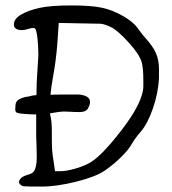

<svg xmlns="http://www.w3.org/2000/svg" viewBox="-20 -688 635 707"><path d="M61.5 -577.1Q31.2 -577.1 31.2 -598.1Q31.2 -619.1 58.6 -634.8Q85.9 -650.4 126.5 -659.2Q167 -668 242.2 -668Q317.4 -668 356.9 -659.2Q396.5 -650.4 434.1 -628.4Q471.7 -606.4 486.8 -584.5Q502 -562.5 527.3 -534.2Q550.8 -505.9 558.6 -480.5Q565.4 -458 565.4 -434.6Q565.4 -431.6 565.4 -428.7V-399.4Q562.5 -344.7 543 -288.6Q523.4 -232.4 499.5 -204.6Q475.6 -176.8 464.8 -157.2Q454.1 -137.7 426.8 -110.4Q399.4 -83 366.2 -60.1Q333 -37.1 260.7 -19Q188.5 -1 133.8 -1Q79.1 -1 68.8 -2Q58.6 -2.9 52.7 -10.7Q49.8 -14.6 49.8 -18.6Q50.8 -23.4 54.7 -29.3Q62.5 -39.1 84 -44.9Q105.5 -50.8 109.4 -66.4Q115.2 -82 115.2 -104.5Q115.2 -104.5 115.2 -115.2Q115.2 -138.7 113.3 -183.6Q113.3 -183.6 113.3 -218.8V-266.6Q93.8 -266.6 69.3 -268.6Q43.9 -270.5 40 -274.4Q36.1 -278.3 36.1 -285.2Q36.1 -292 37.1 -301.8Q38.1 -311.5 43.9 -317.4Q49.8 -323.2 60.5 -327.1Q71.3 -331.1 86.9 -333Q98.6 -336.9 114.3 -337.9Q115.2 -360.4 115.2 -384.8L121.1 -481.4Q121.1 -481.4 121.1 -492.2Q121.1 -514.6 118.2 -544.9Q114.3 -582 107.4 -584Q105.5 -585 101.6 -585Q95.7 -585 85.9 -582Q70.3 -577.1 61.5 -577.1ZM350.6 -600.6 196.3 -603.5 191.4 -531.2Q186.5 -464.8 174.8 -402.3Q168 -365.2 166 -338.9Q177.7 -339.8 197.3 -339.8H271.5Q311.5 -335.9 311.5 -312.5Q311.5 -302.7 304.2 -289.1Q296.9 -275.4 273.9 -275.4Q251 -275.4 241.2 -276.4Q231.4 -277.3 216.3 -277.3Q201.2 -277.3 168.9 -271.5Q167 -271.5 164.1 -270.5Q165 -261.7 167 -254.9Q170.9 -238.3 170.9 -200.2Q170.9 -200.2 170.9 -183.6Q170.9 -183.6 170.9 -171.9Q170.9 -128.9 176.8 -97.7L182.6 -57.6H203.1Q222.7 -57.6 252.9 -65.9Q283.2 -74.2 305.7 -85.9Q349.6 -107.4 427.7 -209Q505.9 -310.5 507.8 -369.1Q507.8 -369.1 507.8 -393.6Q507.8 -435.5 502 -458Q494.1 -487.3 454.1 -531.2Q414.1 -575.2 391.1 -586.9Q368.2 -598.6 350.6 -600.6Z"/></svg>

Font: Drukaatie burti
Style: Light
Weight: 300
Version: Version 0.14